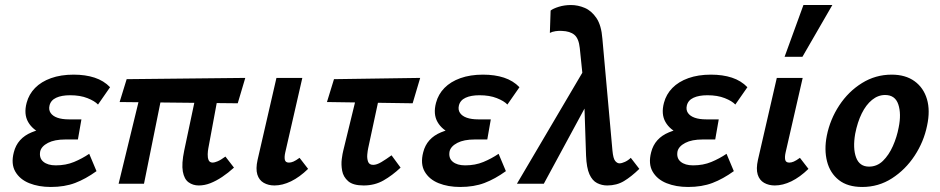

<svg xmlns="http://www.w3.org/2000/svg" viewBox="-20 -731 3742 764"><path d="M182 13Q134 13 96.5 -2Q59 -17 41 -48Q23 -79 35 -125Q49 -181 106 -204.5Q163 -228 241 -228L236 -182Q188 -182 149 -198Q110 -214 92 -245.5Q74 -277 86 -322Q95 -356 119.5 -381Q144 -406 183 -420Q222 -434 273 -434Q320 -434 356.5 -422Q393 -410 418 -384L370 -315Q357 -329 328 -340.5Q299 -352 259 -352Q225 -352 203.5 -342Q182 -332 177 -311Q173 -294 181.5 -281.5Q190 -269 208.5 -262.5Q227 -256 254 -256H304L290 -176H240Q197 -176 171 -162.5Q145 -149 140 -129Q135 -102 152.5 -87.5Q170 -73 202 -73Q242 -73 274.5 -86.5Q307 -100 335 -119L364 -50Q321 -19 279 -3Q237 13 182 13Z M771 7Q748 7 730.5 -5.5Q713 -18 707.5 -48.5Q702 -79 713 -132L772 -411H859L809 -141Q807 -131 806.5 -117.5Q806 -104 810 -94Q814 -84 827 -84Q833 -84 845.5 -89Q858 -94 877 -108L911 -64Q888 -43 864 -27Q840 -11 817 -2Q794 7 771 7ZM452 0 552 -411H636L553 0ZM926 -320 456 -325 484 -416 956 -421Z M1072 7Q1048 7 1029.5 -3.5Q1011 -14 1004 -36.5Q997 -59 1005 -95L1080 -421H1183L1115 -124Q1111 -106 1113.5 -95Q1116 -84 1130 -84Q1138 -84 1147.5 -88Q1157 -92 1172 -103L1206 -59Q1172 -26 1138 -9.5Q1104 7 1072 7Z M1427 7Q1385 7 1365.5 -10Q1346 -27 1341.5 -51.5Q1337 -76 1340 -98.5Q1343 -121 1346 -132L1414 -411H1503L1445 -141Q1443 -132 1441.5 -116.5Q1440 -101 1444.5 -88Q1449 -75 1465 -75Q1479 -75 1497.5 -86Q1516 -97 1538 -113L1574 -64Q1541 -33 1506 -13Q1471 7 1427 7ZM1281 -325 1309 -416 1652 -421 1622 -320Z M1811 13Q1763 13 1725.5 -2Q1688 -17 1670 -48Q1652 -79 1664 -125Q1678 -181 1735 -204.5Q1792 -228 1870 -228L1865 -182Q1817 -182 1778 -198Q1739 -214 1721 -245.5Q1703 -277 1715 -322Q1724 -356 1748.5 -381Q1773 -406 1812 -420Q1851 -434 1902 -434Q1949 -434 1985.5 -422Q2022 -410 2047 -384L1999 -315Q1986 -329 1957 -340.5Q1928 -352 1888 -352Q1854 -352 1832.5 -342Q1811 -332 1806 -311Q1802 -294 1810.5 -281.5Q1819 -269 1837.5 -262.5Q1856 -256 1883 -256H1933L1919 -176H1869Q1826 -176 1800 -162.5Q1774 -149 1769 -129Q1764 -102 1781.5 -87.5Q1799 -73 1831 -73Q1871 -73 1903.5 -86.5Q1936 -100 1964 -119L1993 -50Q1950 -19 1908 -3Q1866 13 1811 13Z M2396 7Q2375 7 2356 -2.5Q2337 -12 2325.5 -37.5Q2314 -63 2312 -112L2303 -385L2287 -540Q2283 -578 2265.5 -592.5Q2248 -607 2216 -608Q2205 -609 2191 -607Q2177 -605 2168 -600L2171 -689Q2181 -697 2203.5 -704Q2226 -711 2252 -711Q2280 -711 2307 -699.5Q2334 -688 2353.5 -659Q2373 -630 2377 -577L2417 -132Q2420 -100 2428 -90.5Q2436 -81 2445 -81Q2454 -81 2467 -87Q2480 -93 2490 -103L2524 -59Q2492 -28 2463 -10.5Q2434 7 2396 7ZM2037 0 2318 -477 2334 -351 2144 0Z M2718 13Q2670 13 2632.5 -2Q2595 -17 2577 -48Q2559 -79 2571 -125Q2585 -181 2642 -204.5Q2699 -228 2777 -228L2772 -182Q2724 -182 2685 -198Q2646 -214 2628 -245.5Q2610 -277 2622 -322Q2631 -356 2655.5 -381Q2680 -406 2719 -420Q2758 -434 2809 -434Q2856 -434 2892.5 -422Q2929 -410 2954 -384L2906 -315Q2893 -329 2864 -340.5Q2835 -352 2795 -352Q2761 -352 2739.5 -342Q2718 -332 2713 -311Q2709 -294 2717.5 -281.5Q2726 -269 2744.5 -262.5Q2763 -256 2790 -256H2840L2826 -176H2776Q2733 -176 2707 -162.5Q2681 -149 2676 -129Q2671 -102 2688.5 -87.5Q2706 -73 2738 -73Q2778 -73 2810.5 -86.5Q2843 -100 2871 -119L2900 -50Q2857 -19 2815 -3Q2773 13 2718 13Z M3063 7Q3039 7 3020.5 -3.5Q3002 -14 2995 -36.5Q2988 -59 2996 -95L3071 -421H3174L3106 -124Q3102 -106 3104.5 -95Q3107 -84 3121 -84Q3129 -84 3138.5 -88Q3148 -92 3163 -103L3197 -59Q3163 -26 3129 -9.5Q3095 7 3063 7ZM3102 -505 3177 -711H3292L3173 -505Z M3411 13Q3353 13 3318 -14.5Q3283 -42 3271 -88.5Q3259 -135 3270 -191Q3283 -256 3319.5 -311.5Q3356 -367 3410 -400.5Q3464 -434 3528 -434Q3583 -434 3619 -408Q3655 -382 3668.5 -336.5Q3682 -291 3669 -231Q3656 -167 3619.5 -111.5Q3583 -56 3529.5 -21.5Q3476 13 3411 13ZM3438 -68Q3470 -68 3493.5 -91Q3517 -114 3533 -150Q3549 -186 3556 -224Q3567 -278 3554.5 -315.5Q3542 -353 3502 -353Q3474 -353 3450 -333.5Q3426 -314 3409 -279.5Q3392 -245 3383 -199Q3373 -141 3386.5 -104.5Q3400 -68 3438 -68Z"/></svg>

Font: Ysabeau Office
Style: Bold Italic
Weight: 700
Italic angle: -12°
Designer: Christian Thalmann (Catharsis Fonts)
Version: Version 2.001;gftools[0.9.30]; featfreeze: tnum,lnum,ss02